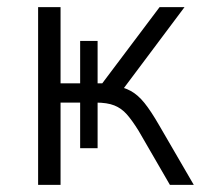

<svg xmlns="http://www.w3.org/2000/svg" viewBox="-20 -519 573 539"><path d="M87 0V-499H150V-285H205V-404H254V-285H267L428 -499H498L319 -260L298 -279Q326 -275 346.5 -264Q367 -253 385.5 -230Q404 -207 427 -167L524 0H457L369 -152Q351 -181 336 -198Q321 -215 301 -223Q281 -231 249 -231H239L254 -245V-103H205V-231H150V0Z"/></svg>

Font: Nunitoga
Style: Light
Weight: 300
Designer: Vernon Adams
Foundry: Vernon Adams
Version: Version 1.0